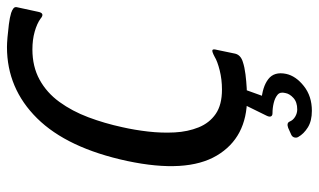

<svg xmlns="http://www.w3.org/2000/svg" viewBox="-202 -518 915 551"><g transform="rotate(-90 255.5 -242.5)"><path d="M377 -25Q373 -9 353 -3Q338 2 317.5 4.5Q297 7 278.5 8Q260 9 250 9Q136 9 84.5 -78Q33 -165 69 -335Q106 -507 191.5 -593.5Q277 -680 396 -680Q406 -680 424 -678.5Q442 -677 461.5 -674.5Q481 -672 494 -668Q503 -665 507.5 -661Q512 -657 510 -650L497 -590Q493 -570 477 -584Q463 -594 440 -600.5Q417 -607 389 -607Q340 -607 302.5 -586.5Q265 -566 238.5 -529.5Q212 -493 194.5 -446.5Q177 -400 166 -349Q158 -314 153.5 -275Q149 -236 151 -198.5Q153 -161 165.5 -130Q178 -99 204 -81Q230 -63 274 -63Q303 -63 329 -69.5Q355 -76 368 -84Q383 -92 387 -90.5Q391 -89 388 -78ZM319 121Q313 149 284 172Q255 195 213 195Q184 195 165.5 183.5Q147 172 138 156Q135 151 136.5 145Q138 139 144 136L164 127Q178 122 182 131Q186 141 196 147Q206 153 217 153Q238 153 250 142Q262 131 264 119Q268 104 259 96.5Q250 89 235.5 85.5Q221 82 206 82Q199 82 197 77.5Q195 73 199 65L229 4Q232 -2 237 -3Q242 -4 246 -4H270Q276 -4 273 5L250 69L241 50Q282 53 304 70Q326 87 319 121Z"/></g></svg>

Font: Glory Medium
Style: Italic
Weight: 500
Italic angle: -12°
Version: Version 1.011